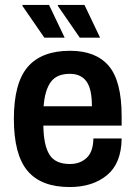

<svg xmlns="http://www.w3.org/2000/svg" viewBox="-20 -743 547 775"><path d="M302 -591 213 -720 214 -723H321L384 -591ZM159 -591 70 -720 71 -723H178L241 -591ZM261 12Q146 12 91 -53.5Q36 -119 36 -263Q36 -408 92 -473Q148 -538 263 -538Q367 -538 419 -477Q471 -416 471 -274V-236H155Q156 -157 179.5 -119Q203 -81 262 -81Q303 -81 329.5 -105.5Q356 -130 357 -184H471Q470 -84 412 -36Q354 12 261 12ZM156 -314H351Q351 -385 328.5 -415Q306 -445 262 -445Q209 -445 185 -412Q161 -379 156 -314Z"/></svg>

Font: Archivo SemiCondensed SemiBold
Style: Regular
Weight: 600
Width: 4
Designer: Hector Gatti
Foundry: Omnibus-Type
Version: Version 2.001; ttfautohint (v1.8.3)